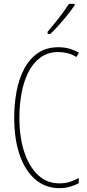

<svg xmlns="http://www.w3.org/2000/svg" viewBox="-20 -970 455 1000"><path d="M285 -699Q229 -699 190 -670Q151 -641 127 -592.5Q103 -544 92 -483Q81 -422 81 -357Q81 -255 106.5 -178Q132 -101 178.5 -58Q225 -15 289 -15Q323 -15 349 -24.5Q375 -34 390 -43V-16Q371 -5 344.5 2.5Q318 10 289 10Q218 10 165 -34.5Q112 -79 83 -161.5Q54 -244 54 -358Q54 -429 66.5 -495Q79 -561 106.5 -612.5Q134 -664 178 -694Q222 -724 285 -724Q341 -724 391 -696L378 -673Q354 -688 329.5 -693.5Q305 -699 285 -699ZM369 -943Q353 -919 330.5 -891Q308 -863 285 -837.5Q262 -812 242 -793H228V-805Q262 -845 288 -878Q314 -911 339 -950H369Z"/></svg>

Font: Noto Sans Gujarati ExtraCondensed Thin
Style: Regular
Weight: 100
Width: 2
Designer: Jelle Bosma - Monotype Design Team, Universal Thirst
Foundry: Monotype Imaging Inc.
Version: Version 2.106; ttfautohint (v1.8.4.7-5d5b)